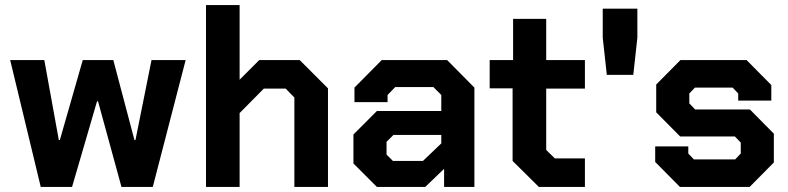

<svg xmlns="http://www.w3.org/2000/svg" viewBox="-20 -734 3094 754"><path d="M20 -498H154L211 -184H215L305 -498H425L508 -184H512L575 -498H709L580 0H457L365 -336H361L263 0H140Z M789 -714H921V-421L998 -498H1157L1268 -387V0H1136V-351L1102 -386H1016L921 -290V0H789Z M1368 -92V-206L1460 -298H1713V-361L1682 -392H1532L1502 -361V-333H1372V-390L1479 -498H1736L1843 -390V0H1724V-71L1650 0H1460ZM1641 -102 1713 -171V-204H1525L1498 -177V-127L1523 -102Z M1993 -102V-387H1903V-498H1995V-660H2125V-498H2277V-386H2125V-145L2159 -112H2277V0H2096Z M2347 -586V-700H2483V-586L2467 -440H2363Z M2553 -98V-159H2683V-131L2705 -108H2867L2889 -131V-174L2866 -198H2651L2557 -293V-402L2652 -498H2912L3009 -400V-339H2879V-367L2857 -390H2709L2687 -367V-328L2710 -304H2925L3019 -209V-96L2924 0H2650Z"/></svg>

Font: Chakra Petch
Style: Bold
Weight: 700
Designer: Katatrad Aksorn Co.,Ltd.
Foundry: Cadson Demak Co.,Ltd.
Version: Version 1.000; ttfautohint (v1.6)